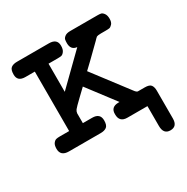

<svg xmlns="http://www.w3.org/2000/svg" viewBox="-138 -564 801 822"><g transform="rotate(-30 262.5 -152.5)"><path d="M12.2 -36.1Q12.2 -54.2 19 -63Q25.9 -71.8 33 -73.5Q40 -75.2 50.8 -75.2H97.2V-369.1H50.8Q11.7 -369.1 12.2 -403.8Q12.2 -427.7 22.7 -435.8Q33.2 -443.8 51.8 -443.8H210Q250 -443.8 250 -409.2Q250 -391.1 242.9 -381.6Q235.8 -372.1 229 -370.6Q222.2 -369.1 210 -369.1H165V-230L307.1 -369.1Q277.3 -372.1 276.9 -404.8Q276.9 -416 278.3 -423.1Q279.8 -430.2 288.8 -437Q297.9 -443.8 314.9 -443.8H449.2Q460.4 -443.8 467.3 -442.4Q474.1 -440.9 481 -431.4Q487.8 -421.9 487.8 -405Q487.8 -388.2 480 -379.6Q472.2 -371.1 465.6 -370.1Q459 -369.1 446.8 -369.1H423.8Q415 -369.1 409.9 -368.2Q404.8 -367.2 402.8 -366.2Q400.9 -365.2 396.5 -360.6Q392.1 -356 389.2 -353Q312 -276.9 292 -258.8L421.9 -87.9Q430.7 -75.7 437 -75.2Q439.9 -75.2 452.1 -75.2H471.2Q494.1 -75.2 501.5 -65.2Q508.8 -55.2 508.8 -37.1V100.1Q508.8 139.2 474.9 139.2Q440.9 139.2 440.9 98.1V0H341.8Q302.7 0 303.2 -39.1Q302.2 -75.2 341.8 -75.2H346.2L243.2 -210.9Q229 -197.8 209 -178.2Q176.8 -147.5 171.4 -140.1Q166 -132.8 165 -124V-75.2H210.9Q250 -75.2 250 -40Q250 -16.1 239.5 -8.1Q229 0 210 0H53.2Q12.2 0 12.2 -36.1Z"/></g></svg>

Font: CMU Typewriter Text
Style: Bold
Weight: 700
Version: Version 0.7.0